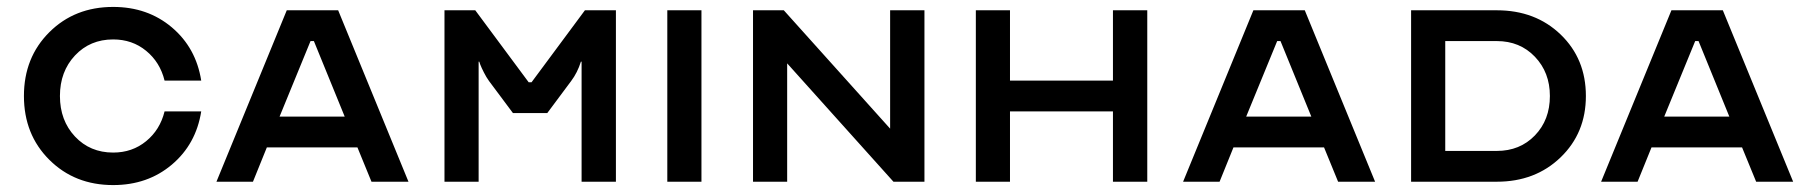

<svg xmlns="http://www.w3.org/2000/svg" viewBox="-20 -530 5280 560"><path d="M310.1 9.8Q197.8 9.8 123.8 -64Q49.8 -137.7 49.8 -250Q49.8 -362.3 123.8 -436Q197.8 -509.8 310.1 -509.8Q410.6 -509.8 481.2 -450.2Q551.8 -390.6 566.9 -294.9H460Q446.8 -348.6 406.2 -381.8Q365.7 -415 310.1 -415Q242.7 -415 198.7 -368.2Q154.8 -321.3 154.8 -250Q154.8 -178.7 198.7 -131.8Q242.7 -85 310.1 -85Q365.7 -85 406.2 -118.2Q446.8 -151.4 460 -205.1H566.9Q551.8 -109.4 481.2 -49.8Q410.6 9.8 310.1 9.8Z M717.8 0H611.3L816.4 -500H966.3L1171.4 0H1063.5L1022.5 -100.1H758.3ZM885.7 -410.2 795.4 -189.9H985.4L895.5 -410.2Z M1276.4 -500H1366.2L1522 -290H1530.3L1686 -500H1776.4V0H1676.3V-350.1H1674.3Q1664.1 -317.9 1646 -293.9L1576.2 -200.2H1476.1L1406.2 -293.9Q1398.4 -304.7 1391.4 -318.6Q1384.3 -332.5 1380.9 -341.3L1377.9 -350.1H1376V0H1276.4Z M1926.3 -500H2025.9V0H1926.3Z M2176.3 0V-500H2266.1L2576.2 -154.8V-500H2676.3V0H2585.9L2275.9 -345.2V0Z M2925.8 0H2826.2V-500H2925.8V-294.9H3226.1V-500H3326.2V0H3226.1V-205.1H2925.8Z M3537.1 0H3430.7L3635.7 -500H3785.6L3990.7 0H3882.8L3841.8 -100.1H3577.6ZM3705.1 -410.2 3614.7 -189.9H3804.7L3714.8 -410.2Z M4095.7 -500H4345.7Q4458.5 -500 4532 -429.2Q4605.5 -358.4 4605.5 -250Q4605.5 -142.1 4531.7 -71Q4458 0 4345.7 0H4095.7ZM4195.3 -410.2V-89.8H4345.7Q4413.1 -89.8 4456.8 -135Q4500.5 -180.2 4500.5 -250Q4500.5 -318.8 4456.8 -364.5Q4413.1 -410.2 4345.7 -410.2Z M4756.3 0H4649.9L4855 -500H5004.9L5210 0H5102.1L5061 -100.1H4796.9ZM4924.3 -410.2 4834 -189.9H5023.9L4934.1 -410.2Z"/></svg>

Font: Optician Sans
Style: Regular
Weight: 400
Designer: Fábio Duarte Martins, Simen Schikulski
Version: Version 1.002